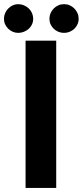

<svg xmlns="http://www.w3.org/2000/svg" viewBox="-50 -926 408 946"><path d="M227 0H76V-725.5H227ZM113.5 -833.5Q113.5 -819 107.8 -806.2Q102 -793.5 91.8 -784.2Q81.5 -775 68 -769.5Q54.5 -764 39.5 -764Q25.5 -764 13 -769.5Q0.5 -775 -9.2 -784.2Q-19 -793.5 -24.8 -806.2Q-30.5 -819 -30.5 -833.5Q-30.5 -848 -24.8 -861.2Q-19 -874.5 -9.2 -884.2Q0.5 -894 13 -899.8Q25.5 -905.5 39.5 -905.5Q54.5 -905.5 68 -899.8Q81.5 -894 91.8 -884.2Q102 -874.5 107.8 -861.2Q113.5 -848 113.5 -833.5ZM337.5 -833.5Q337.5 -819 331.8 -806.2Q326 -793.5 316.2 -784.2Q306.5 -775 293.5 -769.5Q280.5 -764 265.5 -764Q250.5 -764 237.5 -769.5Q224.5 -775 214.8 -784.2Q205 -793.5 199.2 -806.2Q193.5 -819 193.5 -833.5Q193.5 -848 199.2 -861.2Q205 -874.5 214.8 -884.2Q224.5 -894 237.5 -899.8Q250.5 -905.5 265.5 -905.5Q280.5 -905.5 293.5 -899.8Q306.5 -894 316.2 -884.2Q326 -874.5 331.8 -861.2Q337.5 -848 337.5 -833.5Z"/></svg>

Font: Lato 2
Style: Regular
Weight: 800
Designer: Lukasz Dziedzic with Adam Twardoch and Botio Nikoltchev
Foundry: tyPoland Lukasz Dziedzic
Version: Version 2.015; 2015-08-06; http://www.latofonts.com/